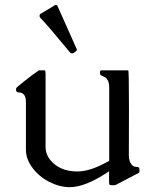

<svg xmlns="http://www.w3.org/2000/svg" viewBox="-20 -754 625 788"><path d="M215.3 -731 293.9 -554.7Q297.4 -549.8 294.4 -546.9Q276.9 -527.8 267.1 -539.1Q174.3 -651.9 145 -681.2Q139.6 -688.5 145 -696.3L202.6 -731Q209 -736.3 215.3 -731ZM45.9 -383.8 46.4 -392.6Q46.4 -394 80.8 -421.6Q115.2 -449.2 140.1 -465.3H164.1Q167 -462.4 167 -450.2V-151.9Q167 -121.1 186.5 -97.2Q225.6 -50.3 296.9 -50.3Q345.7 -50.3 406.7 -82.5L428.2 -93.8V-395.5Q428.2 -431.2 404.3 -440.4Q397.9 -442.9 394 -445.3Q390.1 -447.8 390.1 -456.5Q390.1 -465.3 396.5 -465.3H506.3Q509.3 -465.3 509.3 -306.6L508.8 -115.2Q508.8 -87.9 525.4 -73.2Q529.3 -69.8 538.1 -69.3Q546.9 -68.8 549.6 -66.7Q552.2 -64.5 552.5 -55.4Q552.7 -46.4 550.3 -44.9L455.1 4.9Q453.1 6.3 442.4 6.3Q431.6 6.3 429.7 4.4Q427.7 2.4 427.7 -8.8V-51.3Q427.2 -51.3 419.9 -45.9Q328.6 14.2 266.6 14.2Q225.1 14.2 183.1 -7.1Q141.1 -28.3 113.8 -64.5Q86.4 -100.6 86.4 -139.6V-335.4Q86.4 -356 78.6 -365Q70.8 -374 61.5 -374.3Q52.2 -374.5 49.8 -376.5Q45.9 -379.4 45.9 -383.8Z"/></svg>

Font: Della Respira
Style: Regular
Weight: 500
Version: Version 0.201